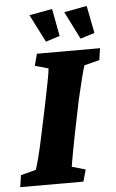

<svg xmlns="http://www.w3.org/2000/svg" viewBox="-63 -800 507 837"><g transform="rotate(-5 190.5 -381.0)"><path d="M-8.8 0 -1 -51.8 65.4 -69.3Q70.3 -82 81.1 -123.5Q91.8 -165 103.5 -221.7L131.8 -355.5Q143.6 -414.1 150.9 -451.7Q158.2 -489.3 159.2 -504.9L100.6 -521.5L114.3 -573.2H390.6L382.8 -521.5L316.4 -504.9Q311.5 -491.2 301.3 -451.2Q291 -411.1 278.3 -355.5L251 -221.7Q244.1 -186.5 238.3 -156.2Q232.4 -126 228.5 -103.5Q224.6 -81.1 222.7 -69.3L282.2 -51.8L267.6 0ZM309.6 -622.1 249 -743.2 348.6 -761.7 372.1 -641.6ZM158.2 -622.1 96.7 -743.2 197.3 -761.7 219.7 -641.6Z"/></g></svg>

Font: Crimson Pro ExtraBold
Style: Italic
Weight: 800
Italic angle: -12°
Designer: Jacques Le Bailly
Foundry: Baron von Fonthausen
Version: Version 1.003